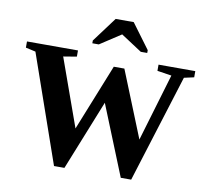

<svg xmlns="http://www.w3.org/2000/svg" viewBox="-92 -971 1184 1090"><g transform="rotate(10 500.0 -426.5)"><path d="M732.9 15.1H672.9L509.8 -388.7L348.1 15.1H288.1L71.3 -606.4L14.2 -619.1V-654.8H308.1V-619.1L231.4 -606.4L371.1 -216.3L524.4 -599.1H585.4L739.3 -217.3L855 -606.4L772.5 -619.1V-654.8H984.4V-619.1L927.2 -606.4ZM381.3 -709V-725.1L487.8 -868.2H591.8L697.8 -725.1V-709H660.6L539.6 -788.1L418.5 -709Z"/></g></svg>

Font: Tinos
Style: Bold
Weight: 700
Designer: Steve Matteson
Foundry: Monotype Imaging Inc.
Version: Version 1.23